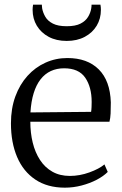

<svg xmlns="http://www.w3.org/2000/svg" viewBox="-20 -812 534 842"><path d="M264.5 11Q188 11 135 -24.5Q82 -60 55 -123.5Q28 -187 28 -271Q28 -336 47.2 -388.8Q66.5 -441.5 100.5 -479.2Q134.5 -517 179.5 -537.2Q224.5 -557.5 275.5 -557.5Q363 -557.5 413 -507.8Q463 -458 466 -363Q466 -334 465 -313.8Q464 -293.5 460 -278H113Q113 -229.5 123.5 -186.5Q134 -143.5 155.5 -110.5Q177 -77.5 209.8 -59Q242.5 -40.5 286.5 -40.5Q329.5 -40.5 372.2 -56Q415 -71.5 438 -91L452.5 -58Q433.5 -39 403.8 -23.5Q374 -8 337.8 1.5Q301.5 11 264.5 11ZM113.5 -319 379.5 -321.5Q381 -330 381.5 -342.8Q382 -355.5 382 -365Q382 -430 353.8 -471.2Q325.5 -512.5 261 -512.5Q229 -512.5 203 -500.5Q177 -488.5 158 -464.2Q139 -440 127.8 -403.8Q116.5 -367.5 113.5 -319ZM272.5 -632.5Q227 -632.5 193.5 -650.5Q160 -668.5 141.5 -699.2Q123 -730 123 -769Q123 -774.5 123.5 -780Q124 -785.5 125 -791.5H163.5Q163.5 -788 164 -783.8Q164.5 -779.5 165 -774.5Q168.5 -756 179 -738Q189.5 -720 212 -708.5Q234.5 -697 272.5 -697Q311 -697 333.2 -708.5Q355.5 -720 366.2 -738Q377 -756 380 -774.5Q381 -779.5 381.2 -783.8Q381.5 -788 381.5 -791.5H420.5Q421.5 -785.5 422 -780Q422.5 -774.5 422.5 -769Q422.5 -730 404 -699.2Q385.5 -668.5 351.8 -650.5Q318 -632.5 272.5 -632.5Z"/></svg>

Font: Merriweather 48pt Light
Style: Regular
Weight: 300
Version: Version 2.100